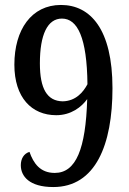

<svg xmlns="http://www.w3.org/2000/svg" viewBox="-20 -744 520 775"><path d="M195 11C366 11 434 -160 434 -388C434 -626 345 -724 226 -724C107 -724 38 -624 38 -483C38 -350 108 -279 207 -279C267 -279 309 -312 332 -344C326 -143 287 -46 201 -46C142 -46 115 -85 99 -131C76 -124 64 -103 64 -77C64 -33 98 11 195 11ZM233 -335C170 -336 141 -386 141 -488C141 -605 172 -669 230 -669C293 -669 331 -592 333 -404C316 -372 286 -336 233 -335Z"/></svg>

Font: Noto Serif Ethiopic Condensed Medium
Style: Regular
Weight: 500
Width: 3
Designer: Monotype Design Team
Foundry: Monotype Imaging Inc.
Version: Version 2.102